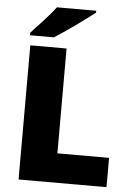

<svg xmlns="http://www.w3.org/2000/svg" viewBox="-61 -972 704 1018"><g transform="rotate(5 291.0 -463.5)"><path d="M409 -917V-927H200C167 -882 105 -818 71 -781V-767H198C252 -801 362 -879 409 -917ZM77 0H545V-156H270V-714H77Z"/></g></svg>

Font: Noto Sans Myanmar UI Black
Style: Regular
Weight: 900
Designer: Monotype Design Team
Foundry: Monotype Imaging Inc.
Version: Version 2.103